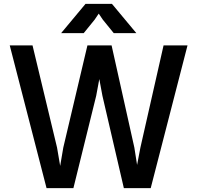

<svg xmlns="http://www.w3.org/2000/svg" viewBox="-20 -966 1013 986"><path d="M30 -733H147L273 -208L289 -114L305 -208L429 -733H553L670 -208L684 -119L701 -208L820 -733H943L754 0H616L506 -474L490 -560L474 -474L357 0H219ZM419 -946H555L680 -796H564L508 -865L487 -896L466 -865L410 -796H294Z"/></svg>

Font: Kreadon Light
Style: Bold
Weight: 600
Designer: Reiya WATANABE
Foundry: StudioGnu
Version: Version 1.003; ttfautohint (v1.8.4.7-5d5b);gftools[0.9.32]